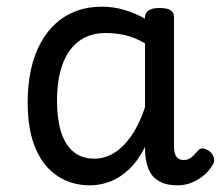

<svg xmlns="http://www.w3.org/2000/svg" viewBox="-20 -539 662 576"><path d="M250 17Q195 17 152.5 -11Q110 -39 86.5 -94Q63 -149 63 -232Q63 -284 72.5 -328.5Q82 -373 101 -408.5Q120 -444 147 -468.5Q174 -493 209 -506Q244 -519 287 -519Q319 -519 352 -509.5Q385 -500 415 -483V-487Q415 -501 426 -508Q437 -515 459 -515Q481 -515 491.5 -508.5Q502 -502 502 -488V-99Q502 -85 505.5 -76Q509 -67 515.5 -63Q522 -59 530 -59Q540 -59 546.5 -62Q553 -65 559.5 -71.5Q566 -78 575 -88Q581 -95 590 -93.5Q599 -92 609 -85Q619 -76 621.5 -65.5Q624 -55 619 -46Q608 -27 591.5 -13Q575 1 555 9Q535 17 513 17Q490 17 473 11.5Q456 6 443.5 -5.5Q431 -17 425 -33.5Q419 -50 416 -71Q416 -76 415.5 -83Q415 -90 415 -98Q393 -55 366 -30Q339 -5 309.5 6Q280 17 250 17ZM151 -235Q151 -183 163 -144Q175 -105 200 -84Q225 -63 263 -63Q294 -63 322 -80Q350 -97 374 -131.5Q398 -166 415 -217V-409Q384 -427 355.5 -433.5Q327 -440 297 -440Q270 -440 247.5 -432Q225 -424 207 -407.5Q189 -391 176.5 -366.5Q164 -342 157.5 -309.5Q151 -277 151 -235Z"/></svg>

Font: Playwrite HR Lijeva
Style: Regular
Weight: 400
Designer: Veronika Burian, José Scaglione
Foundry: TypeTogether
Version: Version 1.002